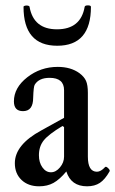

<svg xmlns="http://www.w3.org/2000/svg" viewBox="-20 -669 421 701"><path d="M65.9 -644Q65.9 -647 71.3 -648.2Q76.7 -649.4 82 -648.4Q87.4 -647.5 87.9 -644Q102.5 -562 188 -562Q274.9 -562 289.1 -644Q290 -649.4 301 -649.4Q312 -649.4 312 -644Q312 -502 189 -502Q65.9 -502 65.9 -644ZM123 11.2Q83 11.2 58.6 -12Q34.2 -35.2 34.2 -73.2Q34.2 -140.6 130.9 -192.9L213.9 -238.8V-339.8Q213.9 -384.8 161.1 -384.8Q122.1 -384.8 106.9 -359.9Q102.5 -354 101.1 -312Q101.1 -263.2 64 -263.2Q30.8 -263.2 30.8 -298.8Q30.8 -348.6 79.3 -386.7Q127.9 -424.8 190.9 -424.8Q238.3 -424.8 270 -401.9Q287.6 -388.7 294.2 -373.5Q300.8 -358.4 300.8 -330.1V-97.2Q300.8 -42 334 -42Q348.1 -42 363.8 -59.1Q367.2 -62.5 375 -54.9Q382.8 -47.4 379.9 -43Q363.3 -13.7 344.5 -1.2Q325.7 11.2 297.9 11.2Q239.3 11.2 222.2 -43Q197.8 -13.7 175.3 -1.2Q152.8 11.2 123 11.2ZM166 -40Q184.1 -40 199 -57.9Q213.9 -75.7 213.9 -97.2V-205.1L208 -209Q157.7 -178.7 139.9 -156.7Q122.1 -134.8 122.1 -102.1Q122.1 -75.7 134.8 -57.9Q147.5 -40 166 -40Z"/></svg>

Font: Junicode SmCond Medium
Style: Regular
Weight: 500
Width: 4
Designer: Peter S. Baker
Version: Version 2.206